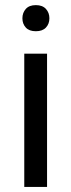

<svg xmlns="http://www.w3.org/2000/svg" viewBox="-20 -741 283 761"><path d="M68.8 0ZM166.5 0H76.2V-528.3H166.5ZM68.8 -668.5Q68.8 -690.4 82.3 -705.6Q95.7 -720.7 122.1 -720.7Q148.4 -720.7 162.1 -705.6Q175.8 -690.4 175.8 -668.5Q175.8 -646.5 162.1 -631.8Q148.4 -617.2 122.1 -617.2Q95.7 -617.2 82.3 -631.8Q68.8 -646.5 68.8 -668.5Z"/></svg>

Font: Roboto
Style: Regular
Weight: 400
Designer: Google
Version: Version 2.134; 2016; ttfautohint (v1.6)